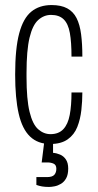

<svg xmlns="http://www.w3.org/2000/svg" viewBox="-20 -558 386 760"><path d="M179 12Q130 12 99 -17.5Q68 -47 54 -108Q40 -169 40 -263Q40 -366 56 -426Q72 -486 104 -512Q136 -538 184 -538Q222 -538 246 -525Q270 -512 283 -486.5Q296 -461 301 -422.5Q306 -384 306 -334H263Q263 -391 256.5 -427.5Q250 -464 232 -481.5Q214 -499 182 -499Q154 -499 131.5 -479Q109 -459 97 -409Q85 -359 85 -269V-253Q85 -165 97 -115.5Q109 -66 131 -46.5Q153 -27 180 -27Q212 -27 230.5 -46.5Q249 -66 256 -103Q263 -140 263 -192H306Q306 -158 302 -122Q298 -86 286 -55.5Q274 -25 248 -6.5Q222 12 179 12ZM174 182Q158 182 146.5 180Q135 178 124 174V143H166Q187 143 195 134Q203 125 203 110Q203 95 192.5 90Q182 85 168 85H145L157 -11H190V47Q204 48 218 54Q232 60 241 73.5Q250 87 250 109Q250 133 242 147.5Q234 162 221.5 169.5Q209 177 196 179.5Q183 182 174 182Z"/></svg>

Font: Archivo ExtraCondensed Thin
Style: Regular
Weight: 250
Width: 2
Designer: Hector Gatti
Foundry: Omnibus-Type
Version: Version 2.001